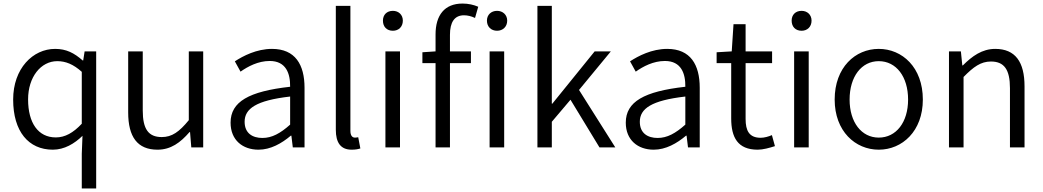

<svg xmlns="http://www.w3.org/2000/svg" viewBox="-20 -829 5869 1080"><path d="M440 231H521V-540H456L448 -489H445C397 -531 353 -554 290 -554C165 -554 54 -444 54 -269C54 -89 141 13 277 13C342 13 399 -21 444 -65L440 36ZM294 -56C195 -56 138 -137 138 -270C138 -396 210 -485 302 -485C349 -485 392 -468 440 -425V-133C392 -82 346 -56 294 -56Z M866 13C941 13 995 -27 1046 -86H1049L1056 0H1123V-540H1042V-153C988 -87 947 -58 890 -58C815 -58 783 -103 783 -207V-540H701V-197C701 -59 753 13 866 13Z M1434 13C1502 13 1564 -22 1616 -66H1619L1627 0H1693V-335C1693 -465 1641 -554 1510 -554C1423 -554 1347 -514 1301 -484L1333 -426C1374 -455 1432 -486 1497 -486C1590 -486 1613 -414 1612 -341C1380 -315 1277 -257 1277 -139C1277 -41 1345 13 1434 13ZM1456 -53C1401 -53 1356 -79 1356 -144C1356 -218 1421 -264 1612 -286V-128C1557 -79 1510 -53 1456 -53Z M1958 13C1981 13 1994 10 2007 6L1995 -57C1984 -55 1980 -55 1976 -55C1962 -55 1951 -66 1951 -93V-796H1869V-99C1869 -27 1896 13 1958 13Z M2148 0H2230V-540H2148ZM2190 -656C2222 -656 2246 -678 2246 -713C2246 -746 2222 -768 2190 -768C2156 -768 2134 -746 2134 -713C2134 -678 2156 -656 2190 -656Z M2734 0H2816V-540H2734ZM2776 -656C2808 -656 2833 -678 2833 -713C2833 -746 2808 -768 2776 -768C2743 -768 2719 -746 2719 -713C2719 -678 2743 -656 2776 -656ZM2356 -474H2430V0H2511V-474H2629V-540H2511V-633C2511 -705 2537 -743 2590 -743C2610 -743 2631 -738 2652 -728L2670 -791C2645 -802 2614 -809 2582 -809C2480 -809 2430 -743 2430 -635V-540L2356 -535Z M3003 0H3084V-144L3189 -268L3352 0H3441L3237 -323L3416 -540H3325L3087 -246H3084V-796H3003Z M3657 13C3725 13 3787 -22 3839 -66H3842L3850 0H3916V-335C3916 -465 3864 -554 3733 -554C3646 -554 3570 -514 3524 -484L3556 -426C3597 -455 3655 -486 3720 -486C3813 -486 3836 -414 3835 -341C3603 -315 3500 -257 3500 -139C3500 -41 3568 13 3657 13ZM3679 -53C3624 -53 3579 -79 3579 -144C3579 -218 3644 -264 3835 -286V-128C3780 -79 3733 -53 3679 -53Z M4242 13C4272 13 4308 3 4339 -7L4322 -69C4304 -61 4279 -54 4259 -54C4194 -54 4174 -94 4174 -160V-474H4323V-540H4174V-693H4106L4096 -540L4011 -535V-474H4093V-163C4093 -57 4129 13 4242 13Z M4447 0H4529V-540H4447ZM4489 -656C4521 -656 4545 -678 4545 -713C4545 -746 4521 -768 4489 -768C4455 -768 4433 -746 4433 -713C4433 -678 4455 -656 4489 -656Z M4923 13C5055 13 5171 -91 5171 -269C5171 -450 5055 -554 4923 -554C4791 -554 4675 -450 4675 -269C4675 -91 4791 13 4923 13ZM4923 -55C4826 -55 4759 -141 4759 -269C4759 -398 4826 -485 4923 -485C5021 -485 5088 -398 5088 -269C5088 -141 5021 -55 4923 -55Z M5318 0H5400V-396C5456 -453 5497 -483 5554 -483C5629 -483 5661 -437 5661 -333V0H5743V-343C5743 -481 5691 -554 5578 -554C5504 -554 5448 -513 5396 -461H5393L5385 -540H5318Z"/></svg>

Font: Noto Sans CJK HK DemiLight
Style: Regular
Weight: 350
Designer: Ryoko NISHIZUKA 西塚涼子 (kana, bopomofo & ideographs); Paul D. Hunt (Latin, Greek & Cyrillic); Sandoll Communications 산돌커뮤니
Foundry: Adobe
Version: Version 2.004;hotconv 1.0.118;makeotfexe 2.5.65603